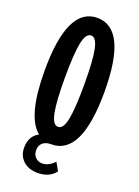

<svg xmlns="http://www.w3.org/2000/svg" viewBox="-165 -779 741 1027"><g transform="rotate(20 205.0 -265.5)"><path d="M205 10H202Q172 10 155 25Q138 40 138 66Q138 92 153.5 107.5Q169 123 191 123Q229 123 261 88L287 134Q253 179 186 179Q135 179 104 150.5Q73 122 73 76Q73 10 124 -17Q35 -88 35 -350Q35 -710 205 -710Q375 -710 375 -350Q375 9 205 10ZM162.5 -152.5Q175 -90 205 -90Q235 -90 247.5 -152.5Q260 -215 260 -350Q260 -485 247.5 -547.5Q235 -610 205 -610Q175 -610 162.5 -547.5Q150 -485 150 -350Q150 -215 162.5 -152.5Z"/></g></svg>

Font: Gully ECD Medium
Style: Regular
Weight: 500
Width: 2
Designer: jaikishan Patel
Foundry: MagicType
Version: Version 1.000;Glyphs 3.2 (3242)